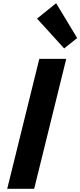

<svg xmlns="http://www.w3.org/2000/svg" viewBox="-20 -1177 501 1197"><path d="M461 -940 380 -875 211 -1061 330 -1157ZM193 0H25L225 -810H393Z"/></svg>

Font: TypoPRO Sinkin Sans
Style: 700 Bold Italic
Weight: 700
Italic angle: -112°
Designer: Keith Bates
Foundry: K-Type
Version: Sinkin Sans (version 1.0)  by Keith Bates   •   © 2014   www